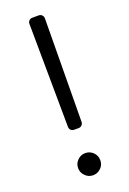

<svg xmlns="http://www.w3.org/2000/svg" viewBox="-143 -777 559 833"><g transform="rotate(-20 136.5 -360.5)"><path d="M105.1 -229 100.9 -706.3Q100.5 -714.8 106.7 -721.1Q112.9 -727.3 121.4 -727.3H151.3Q160.2 -727.3 166.2 -721.1Q172.2 -714.8 172.2 -706.3L168 -229Q167.6 -220.5 161.6 -214.5Q155.5 -208.5 147 -208.5H125.7Q117.2 -208.5 111.2 -214.5Q105.1 -220.5 105.1 -229ZM100.5 -82Q115.4 -96.9 136.4 -96.9Q157.3 -96.9 172.6 -82Q187.5 -67.1 187.5 -45.8Q187.5 -31.6 180.8 -20.2Q174.4 -9.2 162.3 -1.8Q150.2 5.3 136.4 5.3Q115.4 5.3 100.5 -9.9Q85.2 -24.9 85.2 -45.8Q85.2 -67.1 100.5 -82Z"/></g></svg>

Font: DeltaSans Light
Style: Regular
Weight: 300
Designer: Rasmus Andersson
Foundry: rsms
Version: Version 3.012